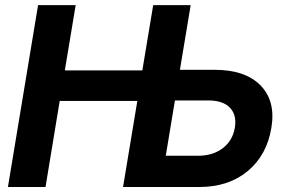

<svg xmlns="http://www.w3.org/2000/svg" viewBox="-20 -748 1137 768"><path d="M11.7 0 132.3 -727.5H282.7L239.3 -466.3H549.3L592.8 -727.5H742.7L699.7 -468.8H837.9Q961.4 -468.8 1022.5 -406Q1083.5 -343.3 1065.4 -236.3Q1047.4 -127.4 970.9 -63.7Q894.5 0 776.9 0H472.2L529.3 -344.2H218.8L162.1 0ZM679.7 -346.2 643.1 -125H772.5Q831.5 -125 871.1 -155.3Q910.6 -185.5 919.4 -237.3Q927.7 -287.6 899.9 -316.9Q872.1 -346.2 813.5 -346.2Z"/></svg>

Font: Inter Display
Style: Bold Italic
Weight: 700
Italic angle: -9.39999°
Designer: Rasmus Andersson
Foundry: rsms
Version: Version 4.000;git-a52131595